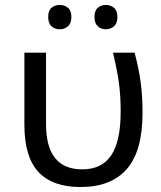

<svg xmlns="http://www.w3.org/2000/svg" viewBox="-20 -750 653 780"><path d="M307.1 9.8Q192.9 9.8 136 -51.5Q79.1 -112.8 79.1 -243.2V-536.1H167V-246.1Q167 -62 314 -62Q393.6 -62 431.9 -119.1Q470.2 -176.3 470.2 -295.9Q470.2 -358.4 463.6 -409.4Q457 -460.4 439 -536.1H526.9Q545.9 -463.4 552.5 -408Q559.1 -352.5 559.1 -292Q559.1 -136.7 495.4 -63.5Q431.6 9.8 307.1 9.8ZM175.8 -681.2Q175.8 -707 189.5 -718.5Q203.1 -730 222.7 -730Q241.7 -730 255.9 -718.5Q270 -707 270 -681.2Q270 -655.3 255.9 -643.1Q241.7 -630.9 222.7 -630.9Q203.1 -630.9 189.5 -643.1Q175.8 -655.3 175.8 -681.2ZM363.8 -681.2Q363.8 -707 377.4 -718.5Q391.1 -730 409.7 -730Q428.7 -730 442.9 -718.5Q457 -707 457 -681.2Q457 -655.3 442.9 -643.1Q428.7 -630.9 409.7 -630.9Q391.1 -630.9 377.4 -643.1Q363.8 -655.3 363.8 -681.2Z"/></svg>

Font: NotoPenekeko
Style: Regular
Weight: 400
Designer: Monotype Design team
Foundry: Monotype Imaging Inc.
Version: Version 1.04